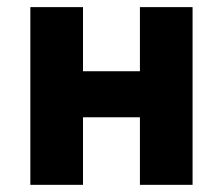

<svg xmlns="http://www.w3.org/2000/svg" viewBox="-20 -516 622 536"><path d="M64.7 0V-496.1H211.7V-317.1H370.6V-496.1H517.6V0H370.6V-188.6H211.7V0Z"/></svg>

Font: Source Sans Variable
Style: Regular
Weight: 200
Designer: Paul D. Hunt
Foundry: Adobe Systems Incorporated
Version: Version 3.006;hotconv 1.0.111;makeotfexe 2.5.65597